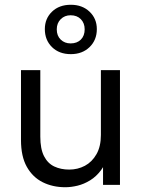

<svg xmlns="http://www.w3.org/2000/svg" viewBox="-20 -775 598 805"><path d="M254 10Q201 10 159 -11Q117 -32 92.5 -75.5Q68 -119 68 -188V-481H149V-202Q149 -151 164.5 -120.5Q180 -90 207.5 -77Q235 -64 270 -64Q306 -64 336 -80Q366 -96 384.5 -128.5Q403 -161 403 -209V-481H483V0H412V-130H435Q424 -89 404 -62Q384 -35 358 -19Q332 -3 305 3.5Q278 10 254 10ZM277 -548Q228 -548 198 -577.5Q168 -607 168 -653Q168 -697 198 -726Q228 -755 277 -755Q325 -755 355.5 -726Q386 -697 386 -653Q386 -607 355.5 -577.5Q325 -548 277 -548ZM276 -593Q303 -593 319 -609Q335 -625 335 -652Q335 -678 319 -694.5Q303 -711 276 -711Q251 -711 234.5 -694.5Q218 -678 218 -652Q218 -625 234.5 -609Q251 -593 276 -593Z"/></svg>

Font: SUSE
Style: Regular
Weight: 400
Designer: Rene Bieder
Foundry: SUSE
Version: Version 1.000